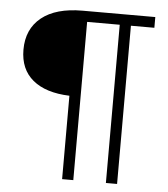

<svg xmlns="http://www.w3.org/2000/svg" viewBox="-51 -739 688 785"><g transform="rotate(5 293.0 -346.5)"><path d="M232.9 0V-342.3Q135.3 -345.7 82.3 -389.6Q29.3 -433.6 29.3 -513.7Q29.3 -598.6 88.1 -646Q147 -693.4 255.9 -693.4H554.7V-649.4H458.5V0H412.6V-649.4H278.8V0Z"/></g></svg>

Font: Cascadia Code ExtraLight
Style: Regular
Weight: 200
Monospace: yes
Designer: Aaron Bell
Foundry: Saja Typeworks
Version: Version 2407.024; ttfautohint (v1.8.4)